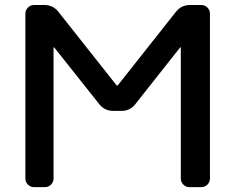

<svg xmlns="http://www.w3.org/2000/svg" viewBox="-20 -774 944 772"><path d="M117.2 -21.5Q102.5 -21.5 92.3 -31.7Q82 -42 82 -56.6V-718.8Q82 -733.4 92.3 -743.7Q102.5 -753.9 117.2 -753.9H158.2Q193.4 -753.9 214.8 -726.6L448.2 -431.6Q451.2 -427.7 454.1 -431.6L687.5 -726.6Q709 -753.9 744.1 -753.9H789.1Q803.7 -753.9 814 -743.7Q824.2 -733.4 824.2 -718.8V-56.6Q824.2 -42 814 -31.7Q803.7 -21.5 789.1 -21.5H742.2Q727.5 -21.5 717.3 -31.7Q707 -42 707 -56.6V-582Q707 -584 706.1 -584Q705.1 -584 704.1 -583L524.4 -355.5Q502.9 -328.1 468.8 -328.1H435.5Q400.4 -328.1 378.9 -355.5L198.2 -583Q197.3 -584 196.3 -584Q195.3 -584 195.3 -582V-56.6Q195.3 -42 185.1 -31.7Q174.8 -21.5 160.2 -21.5Z"/></svg>

Font: Gen Jyuu GothicL Medium
Style: Regular
Weight: 500
Designer: [Source Han Sans]
Ryoko NISHIZUKA  (kana & ideographs); Paul D. Hunt (Latin, Greek & Cyrillic); Wenlong ZHANG  (bopomofo
Version: Version 1.002.20150607